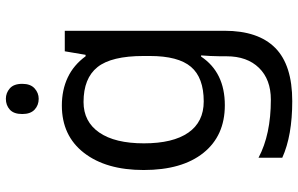

<svg xmlns="http://www.w3.org/2000/svg" viewBox="-201 -627 1017 655"><g transform="rotate(-90 307.5 -299.5)"><path d="M275 -597Q328 -597 370.5 -577Q413 -557 443 -516H448L460 -587H530V-42Q530 73 471.5 131Q413 189 290 189Q172 189 97 155V74Q176 116 295 116Q364 116 403.5 75.5Q443 35 443 -35V-56Q443 -68 444 -90.5Q445 -113 446 -122H442Q388 -41 276 -41Q172 -41 113.5 -114Q55 -187 55 -318Q55 -446 113.5 -521.5Q172 -597 275 -597ZM287 -523Q220 -523 183 -469.5Q146 -416 146 -317Q146 -218 182.5 -165.5Q219 -113 289 -113Q370 -113 407 -156.5Q444 -200 444 -297V-318Q444 -428 406 -475.5Q368 -523 287 -523ZM298 -788Q318 -788 333.5 -774.5Q349 -761 349 -732Q349 -704 333.5 -690Q318 -676 298 -676Q276 -676 261 -690Q246 -704 246 -732Q246 -761 261 -774.5Q276 -788 298 -788Z"/></g></svg>

Font: Noto Sans Tamil UI
Style: Regular
Weight: 400
Designer: Jelle Bosma - Monotype Design Team
Foundry: Monotype Imaging Inc.
Version: Version 2.004; ttfautohint (v1.8.4.7-5d5b)